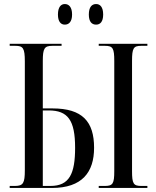

<svg xmlns="http://www.w3.org/2000/svg" viewBox="-20 -931 774 951"><path d="M456 -809C476 -809 491 -823 491 -859C491 -896 476 -911 456 -911C435 -911 420 -896 420 -859C420 -823 435 -809 456 -809ZM301 -809C321 -809 337 -823 337 -859C337 -896 321 -911 301 -911C282 -911 267 -896 267 -859C267 -823 282 -809 301 -809ZM28 0H237C387 0 446 -78 446 -199C446 -329 388 -394 240 -394H192V-629C192 -691 200 -704 239 -704H285V-714H28V-704H56C94 -704 103 -693 103 -627V-88C103 -24 95 -10 54 -10H28ZM469 0H710V-10H679C641 -10 634 -22 634 -83V-629C634 -692 641 -704 679 -704H710V-714H469V-704H500C539 -704 546 -692 546 -629V-83C546 -22 539 -10 500 -10H469ZM230 -10H192V-384H221C316 -384 352 -336 352 -199C352 -71 324 -10 230 -10Z"/></svg>

Font: Noto Serif Display ExtraCondensed
Style: Regular
Weight: 400
Width: 2
Designer: Monotype Design Team
Foundry: Monotype Imaging Inc.
Version: Version 2.009